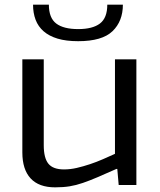

<svg xmlns="http://www.w3.org/2000/svg" viewBox="-20 -795 686 825"><path d="M217 10Q147 10 111.5 -28.5Q76 -67 76 -140V-540H168V-171Q168 -116 188 -91.5Q208 -67 255 -67Q282 -67 310 -73.5Q338 -80 366.5 -89.5Q395 -99 422.5 -111Q450 -123 474 -134V-540H566V0H490L484 -69H480Q433 -48 399 -33.5Q365 -19 336 -9Q307 1 279.5 5.5Q252 10 217 10ZM316 -618Q264 -618 227.5 -629Q191 -640 167.5 -660.5Q144 -681 133 -710Q122 -739 122 -775H190Q190 -718 221.5 -694Q253 -670 316 -670Q378 -670 409.5 -694Q441 -718 441 -775H508Q508 -704 463.5 -661Q419 -618 316 -618Z"/></svg>

Font: Encode Sans Wide
Style: Regular
Weight: 400
Designer: Pablo Impallari, Andres Torresi
Foundry: Pablo Impallari, Andres Torresi
Version: Version 1.000; ttfautohint (v1.00) -l 8 -r 50 -G 200 -x 14 -